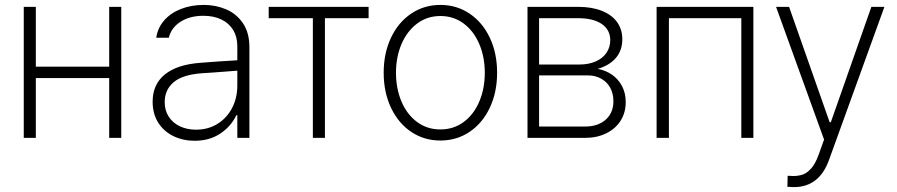

<svg xmlns="http://www.w3.org/2000/svg" viewBox="-20 -558 3632 777"><path d="M125 -288.1H421.9V-530.3H470.7V0H421.9V-242.2H125V0H76.2V-530.3H125Z M789.1 -303.7Q825.2 -306.6 868.2 -309.6Q911.1 -312.5 940.4 -314V-371.1Q940.4 -408.7 923.8 -436.3Q907.2 -463.9 876.2 -479Q845.2 -494.1 802.7 -494.1Q748.5 -494.1 710.9 -470.2Q673.3 -446.3 663.1 -405.3H612.3Q618.2 -445.3 644.3 -475.3Q670.4 -505.4 712.2 -521.7Q753.9 -538.1 804.7 -538.1Q852.5 -538.1 894.5 -520.5Q936.5 -502.9 962.9 -464.4Q989.3 -425.8 989.3 -367.2V0H940.4V-91.8H936.5Q915 -46.4 871.3 -17.3Q827.6 11.7 767.6 11.7Q720.7 11.7 681.9 -7.1Q643.1 -25.9 620.4 -61.5Q597.7 -97.2 597.7 -146.5Q597.7 -216.3 646.7 -256.3Q695.8 -296.4 789.1 -303.7ZM773.4 -33.2Q821.8 -33.2 859.9 -56.6Q897.9 -80.1 919.2 -120.8Q940.4 -161.6 940.4 -211.9V-272L908.2 -269.5Q828.6 -263.2 798.8 -261.7Q719.7 -256.3 683.1 -225.6Q646.5 -194.8 646.5 -144.5Q646.5 -110.8 663.1 -85.4Q679.7 -60.1 708.5 -46.6Q737.3 -33.2 773.4 -33.2Z M1067.4 -530.3H1471.7V-484.4H1294.9V0H1246.1V-484.4H1067.4Z M1532.7 -263.7Q1532.7 -342.8 1562.3 -405.3Q1591.8 -467.8 1644 -502.9Q1696.3 -538.1 1762.2 -538.1Q1828.1 -538.1 1880.4 -502.9Q1932.6 -467.8 1962.2 -405.3Q1991.7 -342.8 1991.7 -263.7Q1991.7 -184.6 1962.2 -122.1Q1932.6 -59.6 1880.4 -24.4Q1828.1 10.7 1762.2 10.7Q1696.3 10.7 1644 -24.4Q1591.8 -59.6 1562.3 -122.1Q1532.7 -184.6 1532.7 -263.7ZM1941.9 -263.7Q1941.9 -327.1 1919.7 -379.6Q1897.5 -432.1 1856.7 -462.6Q1815.9 -493.2 1762.2 -493.2Q1708.5 -493.2 1667.7 -462.4Q1627 -431.6 1604.7 -379.4Q1582.5 -327.1 1582.5 -263.7Q1582.5 -199.7 1604.7 -147.2Q1627 -94.7 1667.7 -64.5Q1708.5 -34.2 1762.2 -34.2Q1815.9 -34.2 1856.7 -64.5Q1897.5 -94.7 1919.7 -147.2Q1941.9 -199.7 1941.9 -263.7Z M2114.7 -530.3H2318.8Q2374.5 -530.3 2415 -514.4Q2455.6 -498.5 2477.1 -468.8Q2498.5 -439 2498.5 -398.4Q2498 -353 2471.9 -323Q2445.8 -293 2398.9 -279.3Q2431.2 -273.4 2456.8 -255.6Q2482.4 -237.8 2497.3 -209.5Q2512.2 -181.2 2512.2 -144.5Q2512.2 -102.5 2491.7 -69.8Q2471.2 -37.1 2433.6 -18.6Q2396 0 2347.2 0H2114.7ZM2462.4 -148.4Q2462.4 -179.2 2449.5 -202.9Q2436.5 -226.6 2412.8 -239.7Q2389.2 -252.9 2358.9 -252.9H2161.6V-45.9H2347.2Q2399.9 -45.9 2431.2 -73.7Q2462.4 -101.6 2462.4 -148.4ZM2449.7 -396.5Q2448.7 -438.5 2414.6 -461.4Q2380.4 -484.4 2318.8 -484.4H2161.6V-296.9H2324.7Q2361.8 -296.9 2390.1 -309.1Q2418.5 -321.3 2434.1 -344Q2449.7 -366.7 2449.7 -396.5Z M2637.2 -530.3H3028.8V0H2980V-484.4H2687V0H2637.2Z M3176.3 198.2H3166.5L3167.5 153.3L3189.9 154.3Q3211.4 154.3 3228.5 148.4Q3245.6 142.6 3262.5 124Q3279.3 105.5 3292.5 69.3L3314.9 6.8L3120.6 -530.3H3173.3L3337.4 -63.5H3342.3L3506.3 -530.3H3559.1L3335.4 87.9Q3295.9 199.2 3192.9 199.2Q3181.2 199.2 3176.3 198.2Z"/></svg>

Font: Pretendard ExtraLight
Style: Regular
Weight: 200
Designer: Base glyphs from Inter by Rasmus Andersson; Hangeul glyphs from Noto Sans CJK(Source Han Sans) by Jang Soo-young and Kan
Foundry: Kil Hyung-jin
Version: Version 1.309